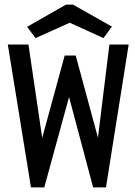

<svg xmlns="http://www.w3.org/2000/svg" viewBox="-20 -817 590 837"><path d="M115 0 14 -623H104L164 -216L262 -575H310L407 -217L457 -623H541L442 0H386L281 -394L173 0ZM135 -651 98 -700 268 -797H298L468 -701L431 -651L284 -718Z"/></svg>

Font: Inconsolata SemiExpanded SemiBold
Style: Regular
Weight: 600
Width: 6
Monospace: yes
Designer: Raph Levien, Cyreal, Brenton Simpson
Foundry: Raph Levien, Cyreal, Google
Version: Version 3.001; ttfautohint (v1.8.2.53-6de2)